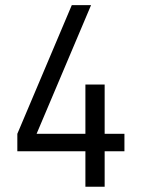

<svg xmlns="http://www.w3.org/2000/svg" viewBox="-20 -710 538 730"><path d="M453.1 -134.8H377.9V0H304.7V-134.8H45.9V-201.2L252.9 -690.4H326.2L119.1 -201.2H304.7V-388.7H377.9V-201.2H453.1Z"/></svg>

Font: Altinn-DIN
Style: Regular
Weight: 400
Designer: Charles Nix
Foundry: Altinn
Version: Version 2.00